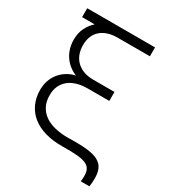

<svg xmlns="http://www.w3.org/2000/svg" viewBox="-200 -826 939 1047"><g transform="rotate(30 269.5 -302.5)"><path d="M296.5 0Q236 1 187.5 -12.8Q139 -26.5 105.2 -53.5Q71.5 -80.5 53.5 -119.5Q35.5 -158.5 35.5 -207.5Q35.5 -238 44.8 -265Q54 -292 71.2 -313.5Q88.5 -335 112.5 -350Q136.5 -365 165.5 -371.5Q141 -381.5 121 -397.5Q101 -413.5 86.8 -434.5Q72.5 -455.5 65 -481Q57.5 -506.5 57.5 -534.5Q57.5 -579 73.8 -610.8Q90 -642.5 114.5 -664H35.5V-720H462.5V-664H259Q226.5 -664 200 -655.5Q173.5 -647 154.8 -630.8Q136 -614.5 126 -590.2Q116 -566 116 -534.5Q116 -503 126 -477.8Q136 -452.5 154.8 -435Q173.5 -417.5 199.8 -408.2Q226 -399 258.5 -399H392.5V-342.5H257Q219.5 -342.5 189.5 -333.5Q159.5 -324.5 138.5 -307.2Q117.5 -290 106.2 -265Q95 -240 95 -207.5Q95 -169.5 109.2 -141Q123.5 -112.5 150.2 -93.2Q177 -74 215.2 -64.8Q253.5 -55.5 301 -56Q339 -57 369 -56.2Q399 -55.5 422.2 -52.5Q445.5 -49.5 463.2 -44.2Q481 -39 494.5 -30Q523 -12 531.2 23Q539.5 58 531.5 115H477Q482 76 476.2 52.8Q470.5 29.5 449 17.5Q428 6 391.5 2.5Q355 -1 296.5 0Z"/></g></svg>

Font: Vela Sans Light
Style: Regular
Weight: 300
Designer: Principal design: Mikhail Sharanda - project Manrope.
Design modification: Ravid Balaliev
Foundry: Mikhail Sharanda
Version: Version 1.001